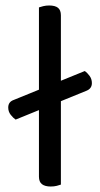

<svg xmlns="http://www.w3.org/2000/svg" viewBox="-20 -675 365 700"><path d="M295 -344 37 -239Q28 -245 19 -256.5Q10 -268 10 -283Q10 -304 31 -311L289 -416Q298 -410 306.5 -398.5Q315 -387 315 -372Q315 -362 310 -355Q305 -348 295 -344ZM122 -264 202 -252V-2Q197 0 187 2.5Q177 5 165 5Q144 5 133 -3.5Q122 -12 122 -31ZM202 -214 122 -225V-648Q127 -650 137.5 -652.5Q148 -655 159 -655Q181 -655 191.5 -646.5Q202 -638 202 -619Z"/></svg>

Font: Baloo Tammudu 2
Style: Regular
Weight: 400
Designer: Maithili Shingre, Omkar Shende and Ek Type
Foundry: Ek Type
Version: Version 1.700